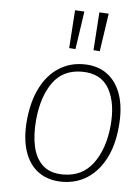

<svg xmlns="http://www.w3.org/2000/svg" viewBox="-51 -739 575 787"><g transform="rotate(5 236.0 -345.5)"><path d="M234 7.5Q177 7.5 137.2 -20.8Q97.5 -49 79.5 -103.5Q61.5 -158 69 -235.5Q77 -313 105.5 -367.8Q134 -422.5 179 -451.2Q224 -480 281 -480Q339 -480 378.5 -450.5Q418 -421 435.8 -366.2Q453.5 -311.5 446 -235.5Q439 -158.5 410.2 -104.2Q381.5 -50 336.5 -21.2Q291.5 7.5 234 7.5ZM235.5 -22.5Q314 -22.5 358.2 -81.8Q402.5 -141 412 -235.5Q421.5 -330.5 388.5 -389.8Q355.5 -449 276.5 -449Q198.5 -449 156.8 -390.8Q115 -332.5 106 -235.5Q100.5 -174 111.2 -125.8Q122 -77.5 152.2 -50Q182.5 -22.5 235.5 -22.5ZM341.5 -539 315.5 -541 326 -697.5 364.5 -695.5ZM241.5 -539 215.5 -541 226 -697.5 264.5 -695.5Z"/></g></svg>

Font: Karla ExtraLight
Style: Italic
Weight: 250
Italic angle: -8°
Designer: Jonathan Pinhorn
Version: Version 2.004;gftools[0.9.33]